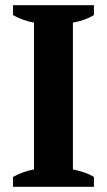

<svg xmlns="http://www.w3.org/2000/svg" viewBox="-20 -720 412 740"><path d="M342 0H30V-38Q70 -60 111 -67V-633Q91 -636 69 -644Q47 -652 30 -662V-700H342V-662Q324 -651 302.5 -643.5Q281 -636 261 -633V-67Q281 -63 302.5 -56Q324 -49 342 -38Z"/></svg>

Font: PT Serif
Style: Bold
Weight: 700
Designer: A.Korolkova, O.Umpeleva, V.Yefimov
Foundry: ParaType Ltd
Version: Version 1.000W OFL; ttfautohint (v1.6)